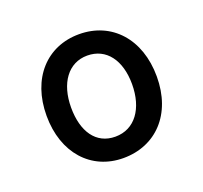

<svg xmlns="http://www.w3.org/2000/svg" viewBox="-80 -610 613 579"><g transform="rotate(-20 226.5 -320.5)"><path d="M225 -122C329 -122 403 -198 403 -319C403 -440 330 -519 226 -519C122 -519 50 -441 50 -321C50 -201 122 -122 225 -122ZM224 -191C162 -191 128 -242 128 -319C128 -397 166 -450 227 -450C288 -450 325 -400 325 -323C325 -245 287 -191 224 -191Z"/></g></svg>

Font: Noto Sans Condensed
Style: Regular
Weight: 400
Width: 3
Designer: Monotype Design Team
Foundry: Monotype Imaging Inc.
Version: Version 2.013